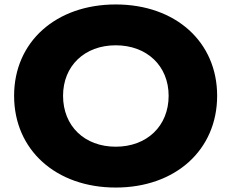

<svg xmlns="http://www.w3.org/2000/svg" viewBox="-20 -831 1043 866"><path d="M264.4 -399C264.4 -533.7 361.4 -626.7 502 -626.7C642.6 -626.7 740.6 -533.7 740.6 -399C740.6 -262.4 642.6 -169.3 502 -169.3C361.4 -169.3 264.4 -262.4 264.4 -399ZM502 14.9C771.3 14.9 959.4 -154.5 959.4 -399C959.4 -642.6 771.3 -810.9 502 -810.9C232.7 -810.9 43.6 -642.6 43.6 -399C43.6 -154.5 232.7 14.9 502 14.9Z"/></svg>

Font: Calandify
Style: Semi Bold
Weight: 700
Designer: Brittany Allen
Foundry: Brittany Allen
Version: Version 1.0; ttfautohint (v1.8.4.7-5d5b)